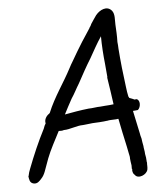

<svg xmlns="http://www.w3.org/2000/svg" viewBox="-52 -724 686 809"><g transform="rotate(-5 291.0 -319.0)"><path d="M39 -2C41 10 41 26 58 30C74 34 84 22 92 13C100 5 105 -5 109 -15C117 -36 122 -51 129 -70C142 -104 165 -146 183 -181C191 -181 197 -180 205 -183C231 -183 260 -197 287 -197L315 -200C323 -201 331 -202 338 -202C345 -202 353 -203 358 -203C368 -204 379 -205 389 -206H390C395 -207 401 -208 405 -208C412 -208 420 -209 428 -209H429C432 -210 435 -210 438 -210C446 -172 454 -129 463 -91L466 -76C467 -72 468 -67 469 -61C470 -54 473 -46 472 -41V-40C473 -29 474 -22 476 -10V5H477C478 6 477 9 477 11V13C478 18 479 26 486 31C499 51 537 35 541 13C543 2 541 -7 542 -15V-16C541 -17 541 -21 541 -21V-22C541 -32 539 -43 537 -53C537 -65 533 -78 533 -87L530 -103C529 -107 529 -112 528 -118L524 -133L523 -139C516 -173 509 -204 502 -238C506 -238 512 -239 514 -239L523 -240C537 -252 537 -282 521 -286H520L513 -285C509 -287 500 -291 491 -294C491 -294 490 -298 488 -300C485 -312 483 -328 481 -344C474 -396 468 -450 464 -505C464 -515 463 -523 462 -533C463 -557 461 -588 460 -607C459 -627 463 -651 451 -666C431 -690 400 -674 384 -655V-654H383C376 -643 365 -629 358 -617V-616C356 -612 354 -608 350 -603V-602L339 -585C321 -559 306 -534 289 -506L268 -470C262 -461 257 -451 251 -440C221 -382 179 -326 152 -260L149 -257C135 -248 127 -231 131 -218C127 -212 124 -205 121 -196C95 -146 70 -88 49 -33C45 -23 42 -14 40 -3ZM215 -248C225 -269 237 -289 249 -312C262 -331 273 -354 285 -373C304 -408 323 -443 343 -475C360 -505 376 -535 395 -563C395 -526 398 -482 402 -446L407 -389L406 -388C412 -350 418 -310 423 -273C413 -272 400 -270 391 -270H390C382 -269 376 -269 367 -268C351 -268 333 -264 318 -264H317C280 -260 248 -254 215 -248Z"/></g></svg>

Font: Scribbler
Style: BdIta
Weight: 700
Designer: Mew Too
Foundry: Cannot Into Space Fonts
Version: Version 1.001